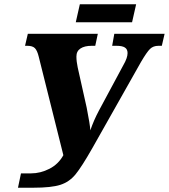

<svg xmlns="http://www.w3.org/2000/svg" viewBox="-20 -872 789 897"><path d="M78 -62H125Q169 -62 211 -83.5Q253 -105 276 -147L161 -607Q154 -636 143 -647Q132 -658 108 -658H97L110 -714H437L425 -658H408Q375 -658 356 -645.5Q337 -633 337 -608Q337 -585 343 -557L385 -369Q401 -288 402 -263Q418 -310 442 -355L557 -569Q576 -602 576 -624Q576 -642 563.5 -650Q551 -658 525 -658H504L514 -714H749L736 -658H720Q696 -658 681 -643.5Q666 -629 639 -583L412 -181Q362 -93 333 -57.5Q304 -22 262 -8.5Q220 5 136 5H64ZM353 -852H616L597 -768H334Z"/></svg>

Font: Noto Serif NarrowExtraBold
Style: Italic
Weight: 800
Width: 4
Italic angle: -12°
Designer: Monotype Design Team
Foundry: Monotype Imaging Inc.
Version: Version 1.001